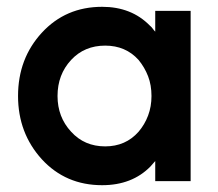

<svg xmlns="http://www.w3.org/2000/svg" viewBox="-20 -532 639 564"><path d="M436 -500V-439Q432 -443 428.5 -448Q425 -453 420 -457Q366 -512 280 -512Q173 -512 103 -436Q33 -360 33 -250Q33 -141 103 -64Q173 12 280 12Q368 12 422 -43Q426 -47 429 -51Q432 -55 436 -59V0H540V-500ZM289 -398Q349 -398 387 -356Q405 -334 415 -308Q425 -282 425 -250Q425 -219 415 -192.5Q405 -166 387 -145Q349 -102 289 -102Q228 -102 189 -145Q149 -188 149 -250Q149 -313 189 -356Q228 -398 289 -398Z"/></svg>

Font: Unageo
Style: SemiBold
Weight: 600
Designer: Richard Sepsi
Foundry: Richard Sepsi
Version: Version 2.000